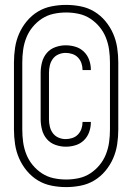

<svg xmlns="http://www.w3.org/2000/svg" viewBox="-20 -732 540 784"><path d="M250 32Q220 32 190 26Q160 20 134.5 4.5Q109 -11 89.5 -34.5Q70 -58 58 -85.5Q46 -113 41.5 -143Q37 -173 37 -203V-477Q37 -507 41.5 -537Q46 -567 58 -594.5Q70 -622 89.5 -645.5Q109 -669 134.5 -684.5Q160 -700 190 -706Q220 -712 250 -712Q280 -712 310 -706Q340 -700 365.5 -684.5Q391 -669 410.5 -645.5Q430 -622 442 -594.5Q454 -567 458.5 -537Q463 -507 463 -477V-203Q463 -173 458.5 -143Q454 -113 442 -85.5Q430 -58 410.5 -34.5Q391 -11 365.5 4.5Q340 20 310 26Q280 32 250 32ZM250 1Q276 1 301.5 -4.5Q327 -10 348.5 -24Q370 -38 386.5 -58Q403 -78 412.5 -102Q422 -126 425.5 -151.5Q429 -177 429 -203V-477Q429 -503 425.5 -528.5Q422 -554 412.5 -578Q403 -602 386.5 -622Q370 -642 348.5 -656Q327 -670 301.5 -675.5Q276 -681 250 -681Q224 -681 198.5 -675.5Q173 -670 151.5 -656Q130 -642 113.5 -622Q97 -602 87.5 -578Q78 -554 74.5 -528.5Q71 -503 71 -477V-203Q71 -177 74.5 -151.5Q78 -126 87.5 -102Q97 -78 113.5 -58Q130 -38 151.5 -24Q173 -10 198.5 -4.5Q224 1 250 1ZM249 -133Q227 -133 206 -140.5Q185 -148 171 -164.5Q157 -181 151.5 -202.5Q146 -224 146 -245V-435Q146 -456 151.5 -477.5Q157 -499 171 -515.5Q185 -532 206 -539.5Q227 -547 248 -547Q269 -547 288.5 -541Q308 -535 322.5 -521Q337 -507 344 -487.5Q351 -468 351 -448V-446H317V-447Q317 -461 312.5 -474Q308 -487 298.5 -497Q289 -507 275.5 -511.5Q262 -516 248 -516Q233 -516 219 -510Q205 -504 196 -492Q187 -480 183.5 -465Q180 -450 180 -435V-245Q180 -230 183.5 -215Q187 -200 196 -188Q205 -176 219 -170Q233 -164 248 -164Q262 -164 275.5 -168.5Q289 -173 298.5 -183Q308 -193 312.5 -206Q317 -219 317 -233V-234H351V-232Q351 -212 344 -192.5Q337 -173 322.5 -159Q308 -145 288.5 -139Q269 -133 249 -133Z"/></svg>

Font: Iosevka SS18 Extralight
Style: Regular
Weight: 200
Monospace: yes
Designer: Belleve Invis
Foundry: Belleve Invis
Version: Version 25.1.1; ttfautohint (v1.8.4)